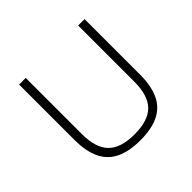

<svg xmlns="http://www.w3.org/2000/svg" viewBox="-150 -756 923 923"><g transform="rotate(-45 312.0 -294.0)"><path d="M312.5 7Q236.5 7 187 -17Q137.5 -41 113.5 -91Q89.5 -141 89.5 -219V-595H134.5V-213.5Q134.5 -119.5 177.2 -76.2Q220 -33 312.5 -33Q406 -33 448.5 -76.2Q491 -119.5 491 -213.5V-595H534.5V-219Q534.5 -141 511 -91Q487.5 -41 438.2 -17Q389 7 312.5 7Z"/></g></svg>

Font: Encode Sans SC Condensed Thin ExtraLight
Style: Regular
Weight: 250
Version: Version 3.002